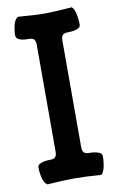

<svg xmlns="http://www.w3.org/2000/svg" viewBox="-85 -781 512 834"><g transform="rotate(-10 171.5 -364.5)"><path d="M55.2 -733.9Q136.2 -727.5 171.9 -727.5Q210 -727.5 292.5 -733.9Q303.2 -726.1 308.3 -702.4Q313.5 -678.7 313.5 -653.3Q313.5 -641.6 297.4 -635.7Q281.2 -629.9 258.8 -629.9Q248 -629.9 241.2 -627.2Q234.4 -624.5 231.7 -619.1Q229 -613.8 228.3 -609.6Q227.5 -605.5 227.5 -598.1V-129.4Q227.5 -122.1 228.3 -117.9Q229 -113.8 231.7 -108.4Q234.4 -103 241.2 -100.3Q248 -97.7 258.8 -97.7Q281.2 -97.7 297.4 -91.8Q313.5 -85.9 313.5 -74.2Q313.5 -48.8 308.3 -25.6Q303.2 -2.4 292.5 5.4Q222.7 0 171.9 0Q124 0 55.2 5.4Q42 -2.4 35.6 -25.9Q29.3 -49.3 29.3 -74.2Q29.3 -85.9 45.4 -91.8Q61.5 -97.7 84 -97.7Q103 -97.7 108.9 -105.7Q114.7 -113.8 114.7 -128.4V-600.1Q114.7 -614.7 108.9 -622.8Q103 -630.9 84 -630.9Q29.3 -630.9 29.3 -656.2Q29.3 -680.2 35.6 -703.4Q42 -726.6 55.2 -733.9Z"/></g></svg>

Font: Coustard
Style: Regular
Weight: 400
Foundry: vernon adams
Version: Version 1.000